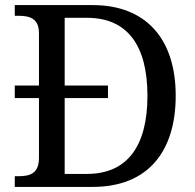

<svg xmlns="http://www.w3.org/2000/svg" viewBox="-20 -734 767 754"><path d="M38 0H344C561 0 670 -139 670 -358C670 -585 550 -714 344 -714H38V-672H51C95 -672 133 -663 133 -604V-398H38V-349H133V-114C133 -51 96 -42 51 -42H38ZM321 -51H234V-349H404V-398H234V-664H322C480 -664 559 -556 559 -358C559 -160 480 -51 321 -51Z"/></svg>

Font: Noto Fangsong KSS Rotated
Style: Regular
Weight: 400
Designer: LIU Zhao, ZHANG Congyu, Kushim JIANG
Foundry: Guyu Beijing Co. Ltd.
Version: Version 1.000;November 16, 2022;FontCreator 11.5.0.2427 64-b